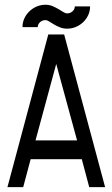

<svg xmlns="http://www.w3.org/2000/svg" viewBox="-20 -772 464 792"><path d="M10.7 0 179.2 -629.9H244.6L413.6 0H348.1L317.4 -115.2H106.4L75.7 0ZM297.9 -192.9 211.9 -508.3 126.5 -192.9ZM72.8 -660.2Q72.8 -679.2 80.3 -695.8Q87.9 -712.4 101.1 -725.1Q114.3 -737.8 131.3 -745.1Q148.4 -752.4 167.5 -752.4Q183.6 -752.4 196.8 -746.8Q210 -741.2 220.9 -734.6Q231.9 -728 241 -722.4Q250 -716.8 256.8 -716.8Q269.5 -716.8 279.1 -725.3Q288.6 -733.9 288.6 -745.6H351.6Q351.6 -726.6 344 -710Q336.4 -693.4 323.5 -680.9Q310.5 -668.5 293.5 -661.1Q276.4 -653.8 256.8 -653.8Q240.7 -653.8 227.3 -659.2Q213.9 -664.6 202.9 -671.1Q191.9 -677.7 183.1 -683.3Q174.3 -689 167.5 -689Q153.8 -689 144.8 -680.2Q135.7 -671.4 135.7 -660.2Z"/></svg>

Font: Fibel Sued LRS
Style: Regular
Weight: 400
Designer: Peter Wiegel
Foundry: Peter Wiegel
Version: Version 000.000